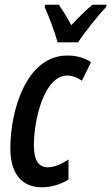

<svg xmlns="http://www.w3.org/2000/svg" viewBox="-20 -786 473 816"><path d="M225 -606H312C335 -643 399 -723 431 -756L433 -766H373C347 -745 317 -715 283 -679C262 -718 243 -747 230 -766H172L170 -755C188 -718 215 -642 225 -606ZM159 10C201 10 243 -5 271 -23V-108C239 -87 209 -75 183 -75C144 -75 124 -105 124 -169C124 -278 168 -465 266 -465C287 -465 310 -456 328 -443L367 -522C338 -541 305 -550 266 -550C92 -550 24 -317 24 -156C24 -49 71 10 159 10Z"/></svg>

Font: Noto Sans UI Condensed Medium
Style: Italic
Weight: 500
Width: 3
Italic angle: -12°
Designer: Monotype Design Team
Foundry: Monotype Imaging Inc.
Version: Version 1.901